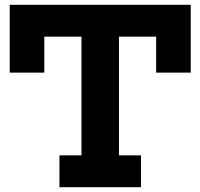

<svg xmlns="http://www.w3.org/2000/svg" viewBox="-20 -779 834 799"><path d="M773.7 -758.9V-476.8H629.8V-626.5H475.1V-132.5H566.7V0H227.4V-132.5H319.1V-626.5H164.4V-476.8H20.5V-758.9Z"/></svg>

Font: Hepta Slab ExtraLight
Style: Regular
Weight: 200
Designer: Michael LaGattuta
Foundry: Michael LaGattuta
Version: Version 1.100